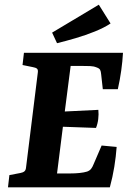

<svg xmlns="http://www.w3.org/2000/svg" viewBox="-20 -798 561 818"><path d="M418 -418 411 -481Q410 -494 406.5 -500.5Q403 -507 391 -511Q379 -516 363.5 -516.5Q348 -517 334 -517H281L256 -323L399 -330Q401 -311 398.5 -290.5Q396 -270 389 -253L248 -258L223 -59H278Q300 -59 319 -61Q338 -63 351 -67Q362 -71 368 -78.5Q374 -86 379 -99L413 -178L477 -172Q474 -131 467 -87.5Q460 -44 448 0H14L20 -52L67 -61Q78 -63 84 -68Q90 -73 91 -85L141 -488Q143 -501 137.5 -505.5Q132 -510 120 -512L76 -521L82 -573H504Q502 -537 496.5 -497.5Q491 -458 482 -418ZM223 -614 202 -659 401 -778 451 -698Q424 -680 384.5 -664Q345 -648 302.5 -635.5Q260 -623 223 -614Z"/></svg>

Font: Rasa
Style: Bold Italic
Weight: 700
Italic angle: -7.10001°
Designer: Anna Giedrys (Yrsa+Rasa design), David Brezina (Yrsa art-direction, Rasa art-direction, design)
Foundry: Rosetta Type Foundry
Version: Version 2.004